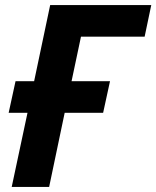

<svg xmlns="http://www.w3.org/2000/svg" viewBox="-20 -734 614 754"><path d="M26 0 88 -291H14L41 -415H114L177 -714H574L548 -590H298L261 -415H412L385 -291H234L173 0Z"/></svg>

Font: Noto IKEA Latin
Style: Bold Italic
Weight: 700
Italic angle: -12°
Designer: Monotype Design Team
Foundry: Monotype Imaging Inc.
Version: Version 1.0